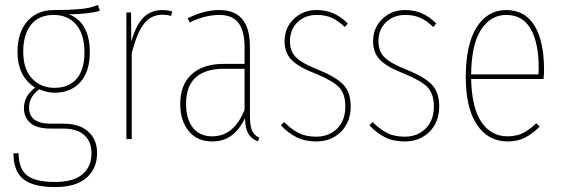

<svg xmlns="http://www.w3.org/2000/svg" viewBox="-20 -570 2303 787"><path d="M381.8 -549.8 389.2 -525.9Q348.6 -512.7 262.2 -511.2Q303.7 -496.1 325.9 -456.8Q348.1 -417.5 348.1 -356Q348.1 -276.9 309.3 -233.4Q270.5 -189.9 203.1 -189.9Q173.8 -189.9 141.1 -204.1Q99.1 -173.8 99.1 -128.9Q99.1 -63 189 -63H241.2Q306.2 -63 342 -30.3Q377.9 2.4 377.9 57.1Q377.9 121.1 334.5 158.9Q291 196.8 206.1 196.8Q115.7 196.8 75.4 164.1Q35.2 131.3 35.2 58.1H56.2Q57.1 122.1 90.8 148.9Q124.5 175.8 206.1 175.8Q281.7 175.8 318.4 144Q355 112.3 355 58.1Q355 10.3 325.2 -16.4Q295.4 -43 238.8 -43H187Q132.3 -43 105.2 -65.4Q78.1 -87.9 78.1 -126Q78.1 -176.8 124 -210.9Q51.8 -255.9 51.8 -357.9Q51.8 -437.5 92.3 -483.2Q132.8 -528.8 201.2 -528.8Q259.3 -528.8 294.9 -531.7Q330.6 -534.7 345.7 -538.3Q360.8 -542 381.8 -549.8ZM200.2 -508.8Q139.6 -508.8 107.4 -468.8Q75.2 -428.7 75.2 -357.9Q75.2 -287.1 111.1 -248.5Q147 -210 203.1 -210Q261.7 -210 293.9 -246.8Q326.2 -283.7 326.2 -356Q326.2 -428.2 292.7 -468.5Q259.3 -508.8 200.2 -508.8Z M646 -528.8Q666.5 -528.8 686 -522.9L681.6 -504.9Q663.1 -509.8 646 -509.8Q598.6 -509.8 569.3 -471.4Q540 -433.1 520 -351.1V0H498V-519H517.1L518.1 -399.9Q537.1 -466.3 567.4 -497.6Q597.7 -528.8 646 -528.8Z M1004.4 -96.2Q1004.4 -55.2 1012.9 -35.2Q1021.5 -15.1 1042.5 -5.9L1037.6 9.8Q1010.3 -0.5 997.6 -22.5Q984.9 -44.4 984.4 -85.9Q960.9 -37.6 928.2 -13.9Q895.5 9.8 849.6 9.8Q788.6 9.8 753.7 -32.5Q718.8 -74.7 718.8 -144Q718.8 -222.7 765.6 -265.4Q812.5 -308.1 896.5 -308.1H982.4V-377Q982.4 -441.9 958 -475.3Q933.6 -508.8 878.4 -508.8Q821.8 -508.8 757.3 -478L749.5 -495.1Q815.4 -528.8 879.4 -528.8Q1004.4 -528.8 1004.4 -378.9ZM849.6 -11.2Q939.5 -11.2 982.4 -120.1V-288.1H898.4Q742.7 -288.1 742.7 -144Q742.7 -81.1 771 -46.1Q799.3 -11.2 849.6 -11.2Z M1277.3 -528.8Q1315.4 -528.8 1345.9 -515.6Q1376.5 -502.4 1405.3 -474.1L1393.6 -459Q1365.7 -485.4 1339.6 -497.1Q1313.5 -508.8 1278.3 -508.8Q1231 -508.8 1199.7 -479Q1168.5 -449.2 1168.5 -400.9Q1168.5 -359.4 1193.8 -334.5Q1219.2 -309.6 1284.2 -284.2Q1357.9 -254.4 1387.7 -222.7Q1417.5 -190.9 1417.5 -133.8Q1417.5 -69.8 1377.7 -30Q1337.9 9.8 1276.4 9.8Q1229.5 9.8 1195.6 -7.3Q1161.6 -24.4 1131.3 -56.2L1144.5 -69.8Q1175.3 -39.1 1204.8 -24.4Q1234.4 -9.8 1276.4 -9.8Q1328.1 -9.8 1361.8 -43Q1395.5 -76.2 1395.5 -133.8Q1395.5 -185.1 1369.9 -212.2Q1344.2 -239.3 1273.4 -268.1Q1204.1 -294.9 1175.3 -324.2Q1146.5 -353.5 1146.5 -400.9Q1146.5 -456.5 1184.6 -492.7Q1222.7 -528.8 1277.3 -528.8Z M1640.1 -528.8Q1678.2 -528.8 1708.7 -515.6Q1739.3 -502.4 1768.1 -474.1L1756.3 -459Q1728.5 -485.4 1702.4 -497.1Q1676.3 -508.8 1641.1 -508.8Q1593.8 -508.8 1562.5 -479Q1531.2 -449.2 1531.2 -400.9Q1531.2 -359.4 1556.6 -334.5Q1582 -309.6 1647 -284.2Q1720.7 -254.4 1750.5 -222.7Q1780.3 -190.9 1780.3 -133.8Q1780.3 -69.8 1740.5 -30Q1700.7 9.8 1639.2 9.8Q1592.3 9.8 1558.3 -7.3Q1524.4 -24.4 1494.1 -56.2L1507.3 -69.8Q1538.1 -39.1 1567.6 -24.4Q1597.2 -9.8 1639.2 -9.8Q1690.9 -9.8 1724.6 -43Q1758.3 -76.2 1758.3 -133.8Q1758.3 -185.1 1732.7 -212.2Q1707 -239.3 1636.2 -268.1Q1566.9 -294.9 1538.1 -324.2Q1509.3 -353.5 1509.3 -400.9Q1509.3 -456.5 1547.4 -492.7Q1585.4 -528.8 1640.1 -528.8Z M2210 -284.2Q2210 -268.6 2208 -246.1H1911.1Q1914.1 -126.5 1953.9 -68.8Q1993.7 -11.2 2060.1 -11.2Q2096.2 -11.2 2123 -24.4Q2149.9 -37.6 2178.2 -64.9L2191.9 -50.8Q2161.6 -20.5 2130.9 -5.4Q2100.1 9.8 2061 9.8Q1981.4 9.8 1935.3 -58.3Q1889.2 -126.5 1889.2 -254.9Q1889.2 -387.7 1933.8 -458.3Q1978.5 -528.8 2055.2 -528.8Q2131.8 -528.8 2170.9 -464.8Q2210 -400.9 2210 -284.2ZM2187 -265.1Q2188 -272.9 2188 -292Q2188 -395 2155 -451.9Q2122.1 -508.8 2055.2 -508.8Q1991.2 -508.8 1951.9 -448.5Q1912.6 -388.2 1911.1 -265.1Z"/></svg>

Font: Fira Sans Compressed Thin
Style: Regular
Weight: 100
Width: 1
Designer: Carrois Corporate & Edenspiekermann AG
Foundry: Carrois Corporate GbR & Edenspiekermann AG
Version: Version 4.203;PS 004.203;hotconv 1.0.88;makeotf.lib2.5.64775